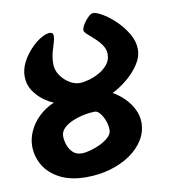

<svg xmlns="http://www.w3.org/2000/svg" viewBox="-78 -729 720 816"><g transform="rotate(-10 282.0 -321.0)"><path d="M162 -168Q162 -188 177.5 -203Q193 -218 217 -228Q241 -238 266.5 -243Q292 -248 312 -248Q324 -248 335 -234.5Q346 -221 353.5 -201Q361 -181 361 -160Q361 -144 346 -130Q331 -116 309.5 -105.5Q288 -95 265.5 -89Q243 -83 228 -83Q205 -83 190.5 -96.5Q176 -110 169 -130Q162 -150 162 -168ZM378 -662Q369 -662 356.5 -650Q344 -638 334.5 -622.5Q325 -607 325 -596Q325 -590 337.5 -578.5Q350 -567 367 -552Q384 -537 396.5 -518.5Q409 -500 409 -480Q409 -454 393.5 -435Q378 -416 355 -403.5Q332 -391 309 -385Q286 -379 271 -379Q249 -379 226.5 -393Q204 -407 189 -429.5Q174 -452 174 -477Q174 -505 180 -527Q186 -549 191.5 -566Q197 -583 197 -595Q197 -611 182 -611Q165 -611 142 -597Q119 -583 96.5 -559Q74 -535 59.5 -506Q45 -477 45 -447Q45 -413 62 -386.5Q79 -360 103 -342Q127 -324 148 -316Q110 -300 82.5 -273.5Q55 -247 40 -214.5Q25 -182 25 -149Q25 -106 47 -67.5Q69 -29 115 -4.5Q161 20 231 20Q285 20 333.5 6Q382 -8 419.5 -33.5Q457 -59 478.5 -93.5Q500 -128 500 -168Q500 -198 486.5 -225.5Q473 -253 450.5 -275.5Q428 -298 401 -313Q432 -328 463.5 -353.5Q495 -379 517 -411.5Q539 -444 539 -478Q539 -512 519.5 -545Q500 -578 472.5 -604.5Q445 -631 418.5 -646.5Q392 -662 378 -662Z"/></g></svg>

Font: Alkatra
Style: Regular
Weight: 400
Designer: Suman Bhandary
Version: Version 1.100;gftools[0.9.22]